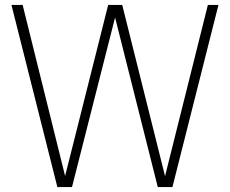

<svg xmlns="http://www.w3.org/2000/svg" viewBox="-20 -760 934 780"><path d="M213 0 26.5 -740H72L244.5 -45L419.5 -740H476.5L650.5 -44.5L824.5 -740H867.5L680.5 0H621L447.5 -689L272.5 0Z"/></svg>

Font: Encode Sans Cnd XLt
Style: Regular
Weight: 200
Width: 3
Designer: Multiple Designers
Foundry: Impallari Type
Version: Version 3.002; ttfautohint (v1.8.3) -l 8 -r 50 -G 200 -x 14 